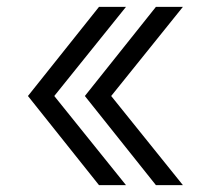

<svg xmlns="http://www.w3.org/2000/svg" viewBox="-20 -540 640 560"><path d="M268.8 0 61.5 -260 268.8 -520H347.5L138.3 -260L347.5 0ZM434.8 0 227.5 -260 434.8 -520H513.5L304.3 -260L513.5 0Z"/></svg>

Font: M PLUS Code Latin 60
Style: Regular
Weight: 400
Width: 7
Monospace: yes
Designer: Coji Morishita
Foundry: UNDERFOREST DESIGN
Version: Version 1.005; ttfautohint (v1.8.3)